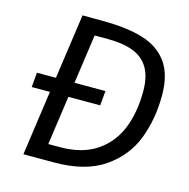

<svg xmlns="http://www.w3.org/2000/svg" viewBox="-107 -838 928 943"><g transform="rotate(15 356.5 -367.0)"><path d="M54.5 -404H151L198 -734L304 -733.5Q425.5 -733 507 -708Q588.5 -683 632.8 -621.8Q677 -560.5 677 -455Q677 -335 638 -233Q599 -131 503.8 -65.5Q408.5 0 250.5 0H94L140.5 -329.5H48ZM258 -80Q368.5 -80 441.2 -127.5Q514 -175 548.2 -258Q582.5 -341 582.5 -450.5Q582.5 -525 555.5 -569.8Q528.5 -614.5 477 -634.2Q425.5 -654 348 -654H281L245.5 -404H403L396 -329.5H234.5L199 -80Z"/></g></svg>

Font: 1883 Sans
Style: Italic
Weight: 400
Italic angle: -8°
Designer: 1883 Sans project is a fork of Public Sans.
Version: Version 1.009